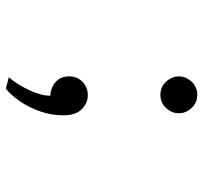

<svg xmlns="http://www.w3.org/2000/svg" viewBox="-39 -484 694 656"><g transform="rotate(90 308.0 -156.0)"><path d="M283 171 244 161Q269 131.5 288 91.2Q307 51 307 19Q278.5 17.5 259.8 0.5Q241 -16.5 241 -45Q241 -73.5 260 -91.2Q279 -109 305 -109Q332 -109 353 -88.5Q374 -68 374 -25Q374 15 360.8 53.2Q347.5 91.5 326.5 122.2Q305.5 153 283 171ZM304 -357Q277 -357 259 -376.5Q241 -396 241 -420Q241 -444 259 -463.5Q277 -483 304 -483Q331 -483 349 -463.5Q367 -444 367 -420Q367 -396 349 -376.5Q331 -357 304 -357Z"/></g></svg>

Font: Overpass Mono Light Light
Style: Regular
Weight: 300
Monospace: yes
Version: Version 4.000